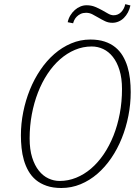

<svg xmlns="http://www.w3.org/2000/svg" viewBox="-20 -916 689 946"><path d="M622.6 -889.2Q618.7 -870.6 610.4 -855Q602.1 -839.4 590.6 -827.9Q579.1 -816.4 564.5 -810.1Q549.8 -803.7 533.7 -803.7Q514.2 -803.7 497.8 -811.5Q481.4 -819.3 466.1 -828.4Q450.7 -837.4 435.8 -845.2Q420.9 -853 404.3 -853Q388.7 -853 377.2 -847.4Q365.7 -841.8 357.9 -833.7Q350.1 -825.7 345.9 -816.7Q341.8 -807.6 340.3 -801.3L313.5 -806.6Q317.4 -825.2 326.9 -840.6Q336.4 -856 348.9 -866.9Q361.3 -877.9 376.2 -884Q391.1 -890.1 406.2 -890.1Q429.7 -890.1 448.5 -882.3Q467.3 -874.5 483.4 -865.5Q499.5 -856.4 513.2 -848.6Q526.9 -840.8 540 -840.8Q561.5 -840.8 576.9 -856.4Q592.3 -872.1 597.2 -895.5ZM425.3 -721.2Q465.3 -721.2 495.6 -711.2Q525.9 -701.2 547.9 -683.3Q569.8 -665.5 584.5 -641.1Q599.1 -616.7 607.9 -588.1Q616.7 -559.6 620.4 -527.3Q624 -495.1 624 -462.4Q624 -402.8 612.5 -345Q601.1 -287.1 579.8 -234.4Q558.6 -181.6 528.1 -137Q497.6 -92.3 459.7 -59.6Q421.9 -26.9 377 -8.3Q332 10.3 282.2 10.3Q240.7 10.3 209.7 -0.5Q178.7 -11.2 156.7 -29.5Q134.8 -47.9 120.4 -73Q106 -98.1 97.7 -127Q89.4 -155.8 86.2 -187Q83 -218.3 83 -249Q83 -306.6 94.5 -364Q106 -421.4 127.2 -473.9Q148.4 -526.4 179 -571.5Q209.5 -616.7 247.6 -649.9Q285.6 -683.1 330.6 -702.1Q375.5 -721.2 425.3 -721.2ZM273.9 -24.4Q315.9 -24.4 355.2 -40.3Q394.5 -56.2 428.7 -85.4Q462.9 -114.7 491 -156Q519 -197.3 539.1 -247.6Q559.1 -297.9 570.1 -356Q581.1 -414.1 581.1 -477.5Q581.1 -530.8 568.8 -570.3Q556.6 -609.9 536.1 -635.7Q515.6 -661.6 488.8 -674.3Q461.9 -687 432.1 -687Q388.7 -687 349.4 -670.4Q310.1 -653.8 275.9 -623.8Q241.7 -593.8 214.1 -552Q186.5 -510.3 167 -460Q147.5 -409.7 136.7 -352.3Q126 -294.9 126 -233.9Q126 -179.7 138.4 -140.1Q150.9 -100.6 171.4 -75Q191.9 -49.3 218.5 -36.9Q245.1 -24.4 273.9 -24.4Z"/></svg>

Font: Ufes Sans Thin
Style: Italic
Weight: 100
Designer: Ricardo Esteves & Thais Bronze
Foundry: ProDesignUfes - Ricardo Esteves, Thais Bronze
Version: Version 2.0